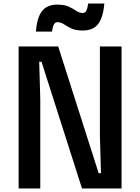

<svg xmlns="http://www.w3.org/2000/svg" viewBox="-20 -1062 790 1082"><path d="M85 0V-800H308L536 -86H549L543 -298V-800H665V0H442L214 -714H201L207 -502V0ZM182 -884Q189 -965 217.5 -1000.5Q246 -1036 303 -1036Q343 -1036 367.5 -1024.5Q392 -1013 409.5 -1001Q427 -989 447 -989Q460 -989 466.5 -1001.5Q473 -1014 477 -1042H568Q561 -962 532.5 -926Q504 -890 447 -890Q407 -890 382.5 -901.5Q358 -913 340.5 -925Q323 -937 303 -937Q291 -937 284 -924.5Q277 -912 273 -884Z"/></svg>

Font: Martian Mono SemiExpanded Medium
Style: Regular
Weight: 500
Width: 6
Designer: Roman Shamin
Foundry: Evil Martians
Version: Version 1.000